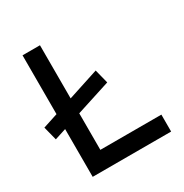

<svg xmlns="http://www.w3.org/2000/svg" viewBox="-167 -859 953 992"><g transform="rotate(-30 309.5 -362.5)"><path d="M391 -468 412 -385 207 -319V-101H571V0H103V-285L35 -263L14 -345L103 -374V-725H207V-408Z"/></g></svg>

Font: Reem Kufi Ink
Style: Regular
Weight: 400
Designer: Khaled Hosny
Version: Version 1.7